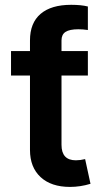

<svg xmlns="http://www.w3.org/2000/svg" viewBox="-20 -754 420 782"><path d="M265.1 7.3Q188.5 7.3 145.3 -32.7Q102.1 -72.8 102.1 -143.1V-446.3H24.9V-545.9H102.1V-589.4Q102.1 -660.6 145.3 -697.5Q188.5 -734.4 270 -734.4Q311 -734.4 337.9 -727.5V-631.8Q316.9 -634.8 299.3 -634.8Q263.2 -634.8 246.8 -624Q230.5 -613.3 230.5 -589.4V-545.9H337.9V-446.3H230.5V-164.1Q230.5 -101.1 289.1 -101.1Q306.6 -101.1 326.7 -106L348.6 -5.4Q307.1 7.3 265.1 7.3Z"/></svg>

Font: Inter Semi Bold
Style: Regular
Weight: 600
Designer: Rasmus Andersson
Foundry: rsms
Version: Version 4.000;git-e0f93cc